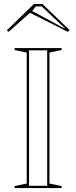

<svg xmlns="http://www.w3.org/2000/svg" viewBox="-20 -951 385 971"><path d="M291.5 -708V-698L230.2 -685.2V-22.8L291.5 -10V0H53.9V-10L115.2 -22.8V-685.2L53.9 -698V-708ZM126.8 -11.5H218.6V-696.5H126.8ZM23.4 -790.1 14.5 -797.7 151.3 -930.7H195.1L331.9 -799L322.5 -790.1L131.9 -886.3ZM308.7 -807.6 190.6 -918.6H161.4L142.5 -895.5L306.3 -807Z"/></svg>

Font: Kalnia Glaze Thin
Style: Regular
Weight: 100
Version: Version 1.110